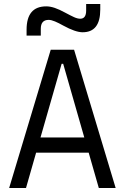

<svg xmlns="http://www.w3.org/2000/svg" viewBox="-20 -943 626 963"><path d="M25.9 0 234.4 -693.4H351.6L560.1 0H475.6L424.8 -177.2H161.1L110.4 0ZM183.1 -253.4H402.8L296.9 -623H289.1ZM113.3 -764.6V-793.9Q113.3 -911.1 211.9 -911.1Q231.9 -911.1 254.9 -903.3Q277.8 -895.5 306.2 -879.9Q334.5 -864.7 351.6 -856.9Q368.7 -849.1 382.3 -849.1Q412.1 -849.1 412.1 -890.1V-922.9H482.9V-895Q482.9 -781.2 394.5 -781.2Q358.4 -781.2 296.9 -814.9Q274.4 -827.6 255.9 -835.4Q237.3 -843.3 224.1 -843.3Q184.6 -843.3 184.6 -798.8V-764.6Z"/></svg>

Font: Cascadia Code NF SemiLight
Style: Regular
Weight: 350
Monospace: yes
Designer: Aaron Bell
Foundry: Saja Typeworks
Version: Version 2404.023; ttfautohint (v1.8.4)